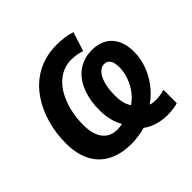

<svg xmlns="http://www.w3.org/2000/svg" viewBox="-185 -915 1145 1145"><g transform="rotate(-45 387.0 -342.5)"><path d="M453.6 -7.3Q432.6 0 399.4 4.9Q366.2 9.8 337.4 9.8Q248.5 9.8 186.5 -22.7Q124.5 -55.2 92.5 -117.7Q60.5 -180.2 60.5 -269.5Q60.5 -355 82.8 -432.4Q105 -509.8 146 -570.8Q187 -631.8 243.2 -668.9Q327.6 -724.6 437.5 -724.6Q505.4 -724.6 561.5 -706.5L522.5 -585Q484.4 -600.1 435.5 -600.1Q371.1 -600.1 320.1 -558.3Q269 -516.6 240.2 -439.9Q211.4 -362.3 211.4 -272.9Q211.4 -194.3 243.9 -152.1Q276.4 -109.9 336.4 -109.9Q358.9 -109.9 379.4 -115.2Q361.8 -142.1 351.8 -182.4Q341.8 -222.7 341.8 -268.1Q341.8 -345.7 364.3 -406.7Q386.7 -467.8 428.2 -504.9Q483.9 -553.7 564.5 -553.7Q618.2 -553.7 656.2 -531.7Q694.3 -509.8 714.6 -467.8Q734.9 -425.8 734.9 -366.7Q734.9 -312.5 715.3 -258.3Q695.8 -204.1 660.2 -158.2Q624 -111.3 577.6 -79.6Q594.7 -72.3 627.4 -72.3Q659.7 -72.3 697.8 -84V28.3Q685.1 33.2 660.2 36.9Q635.3 40.5 610.4 40.5Q564 40.5 522.9 27.8Q481.9 15.1 453.6 -7.3ZM591.8 -280.8Q607.4 -323.7 607.4 -363.8Q607.4 -404.3 594.5 -423.6Q581.5 -442.9 555.7 -442.9Q532.7 -442.9 513.4 -423.1Q494.1 -403.3 482.9 -368.2Q468.8 -324.2 468.8 -264.6Q468.8 -230 475.3 -203.6Q481.9 -177.2 496.1 -155.8Q528.3 -176.8 553 -209.5Q577.6 -242.2 591.8 -280.8Z"/></g></svg>

Font: Viking Open Sans
Style: Bold Italic
Weight: 700
Italic angle: -12°
Foundry: Ascender Corporation
Version: Version 2.000